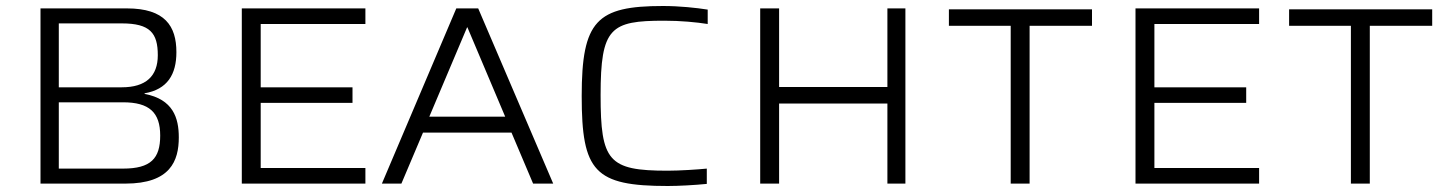

<svg xmlns="http://www.w3.org/2000/svg" viewBox="-20 -612 4824 640"><path d="M115 0H398C548 0 576 -76 576 -154C576 -219 557 -281 462 -299V-301C538 -314 568 -364 568 -438C568 -525 530 -584 403 -584H115ZM176 -321V-534H386C480 -534 506 -502 506 -428C506 -358 466 -321 386 -321ZM176 -50V-271H390C478 -271 514 -237 514 -160C514 -84 483 -50 390 -50Z M786 0H1198V-52H849V-269H1155V-321H849V-532H1198V-584H786Z M1253 0H1318L1390 -170H1685L1757 0H1824L1574 -584H1501ZM1411 -223 1537 -521H1538L1664 -223Z M2206 8C2242 8 2296 5 2336 1V-50C2306 -47 2246 -43 2205 -43C2008 -43 1982 -75 1982 -295C1982 -520 2015 -543 2194 -543C2249 -543 2301 -538 2339 -532V-580C2301 -586 2245 -592 2190 -592C1969 -592 1919 -543 1919 -292C1919 -40 1962 8 2206 8Z M2514 0H2577V-267H2938V0H2998V-584H2938V-322H2577V-584H2514Z M3349 0H3412V-526H3620V-581H3143V-526H3349Z M3765 0H4177V-52H3828V-269H4134V-321H3828V-532H4177V-584H3765Z M4483 0H4546V-526H4754V-581H4277V-526H4483Z"/></svg>

Font: Saira UNSAM Light SC
Style: Regular
Weight: 300
Designer: Hector Gatti with collaboration of the Omnibus-Type team
Foundry: Omnibus-Type
Version: Version 1.072;PS 001.072;hotconv 1.0.88;makeotf.lib2.5.64775